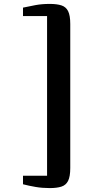

<svg xmlns="http://www.w3.org/2000/svg" viewBox="-20 -824 474 981"><path d="M234 137Q195.5 137 162 131.2Q128.5 125.5 97.5 117.5V74H220.5V-742H97.5V-785Q127.5 -791.5 160.8 -797.8Q194 -804 234 -804Q270.5 -804 293.8 -796.5Q317 -789 328 -767Q339 -745 339 -701.5V34.5Q339 78 328 100Q317 122 293.8 129.5Q270.5 137 234 137Z"/></svg>

Font: Merriweather 48pt
Style: Bold
Weight: 700
Version: Version 2.100